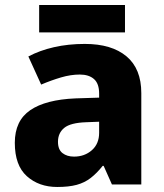

<svg xmlns="http://www.w3.org/2000/svg" viewBox="-20 -735 653 765"><path d="M318 -560Q425 -560 484 -510.5Q543 -461 543 -364V0H426L393 -74H389Q366 -45 341.5 -26Q317 -7 285.5 1.5Q254 10 208 10Q135 10 87 -33Q39 -76 39 -166Q39 -254 100.5 -296Q162 -338 281 -343L375 -346V-362Q375 -402 354.5 -420Q334 -438 298 -438Q262 -438 223 -426.5Q184 -415 144 -398L93 -510Q138 -534 195 -547Q252 -560 318 -560ZM324 -248Q261 -246 236 -225.5Q211 -205 211 -170Q211 -139 229 -125Q247 -111 275 -111Q317 -111 346 -136.5Q375 -162 375 -206V-250ZM478 -715V-606H136V-715Z"/></svg>

Font: Noto Sans Cham ExtraBold
Style: Regular
Weight: 800
Version: Version 2.002